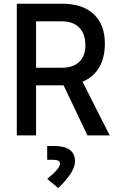

<svg xmlns="http://www.w3.org/2000/svg" viewBox="-20 -713 626 1011"><path d="M68.4 0V-693.4H306.6Q414.6 -693.4 473.4 -638.7Q532.2 -584 532.2 -483.4Q532.2 -408.7 502 -357.7Q471.7 -306.6 414.6 -282.7L557.6 0H440.4L314.9 -263.7Q310.5 -263.7 306.6 -263.7H169.9V0ZM169.9 -356.4H306.6Q364.7 -356.4 397.2 -387.2Q429.7 -418 429.7 -473.6Q429.7 -534.7 397.2 -567.6Q364.7 -600.6 306.6 -600.6H169.9ZM286.6 277.3 228.5 229Q295.9 175.3 295.9 147.5Q295.9 128.4 260.3 128.4H228.5V55.7H265.1Q375 55.7 375 137.2Q375 192.4 286.6 277.3Z"/></svg>

Font: Cascadia Mono PL
Style: Regular
Weight: 400
Monospace: yes
Designer: Aaron Bell
Foundry: Saja Typeworks
Version: Version 2404.023; ttfautohint (v1.8.4)